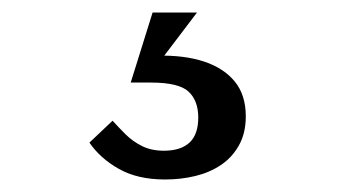

<svg xmlns="http://www.w3.org/2000/svg" viewBox="-20 -25 566 307"><path d="M295 -5 232 78 231 64Q275 63 306.5 73.5Q338 84 355.5 105.5Q373 127 373 161Q373 188 362 207.5Q351 227 333 239Q315 251 292 256.5Q269 262 244 262Q200 262 170 245Q140 228 123 203L160 168Q169 178 180.5 189.5Q192 201 207 208.5Q222 216 242 216Q269 216 283 203Q297 190 297 163Q297 136 281.5 121.5Q266 107 221 107H189L224 -5Z"/></svg>

Font: Roboto Serif 20pt SemiCondensed
Style: Regular
Weight: 400
Width: 4
Version: Version 1.008